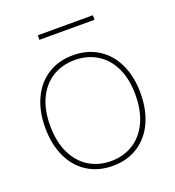

<svg xmlns="http://www.w3.org/2000/svg" viewBox="-125 -770 802 878"><g transform="rotate(-20 276.0 -330.5)"><path d="M43.9 -260.7Q43.9 -340.8 72.3 -401.6Q100.6 -462.4 153.1 -495.8Q205.6 -529.3 275.9 -529.3V-505.9Q214.8 -505.9 167.5 -476.8Q120.1 -447.8 94 -392.3Q67.9 -336.9 68.4 -260.3Q68.8 -182.6 95.5 -127.4Q122.1 -72.3 168.7 -43.5Q215.3 -14.6 275.9 -14.6V8.8Q205.6 8.8 153.1 -24.7Q100.6 -58.1 72.3 -119.1Q43.9 -180.2 43.9 -260.7ZM483.4 -260.3Q483.9 -336.9 457.8 -392.3Q431.6 -447.8 384.3 -476.8Q336.9 -505.9 275.9 -505.9V-529.3Q346.2 -529.3 398.7 -495.8Q451.2 -462.4 479.5 -401.6Q507.8 -340.8 507.8 -260.7Q507.8 -180.2 479.5 -119.1Q451.2 -58.1 398.7 -24.7Q346.2 8.8 275.9 8.8V-14.6Q336.4 -14.6 383.1 -43.5Q429.7 -72.3 456.3 -127.4Q482.9 -182.6 483.4 -260.3ZM156.7 -669.9H424.8V-647.9H156.7Z"/></g></svg>

Font: Wand UI Pro
Style: Regular
Weight: 400
Designer: Andreas Faust
Version: Version 1.003;FEAKit 1.0